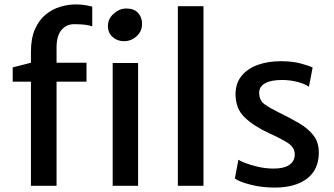

<svg xmlns="http://www.w3.org/2000/svg" viewBox="-20 -841 1511 869"><path d="M120 0V-471.5H37.5V-536L120 -557V-606Q120 -668 138.5 -709.5Q157 -751 187.2 -775.5Q217.5 -800 253.2 -810.5Q289 -821 323 -821Q347.5 -821 368.5 -817.2Q389.5 -813.5 397.5 -811V-722Q383 -726.5 365 -729Q347 -731.5 315 -731.5Q280.5 -731.5 258.2 -705.2Q236 -679 236 -626V-557H371.5V-471.5H236V0ZM490 0V-556H605V0ZM541 -654.5Q512 -654.5 490.2 -673Q468.5 -691.5 468.5 -723.5Q468.5 -756 494.8 -779.2Q521 -802.5 551.5 -802.5Q587 -802.5 605 -782.5Q623 -762.5 623 -733.5Q623 -699 598.2 -676.8Q573.5 -654.5 541 -654.5Z M785 0V-813H901V0Z M1043 -33 1059 -118Q1066.5 -112.5 1090.2 -103.2Q1114 -94 1147.2 -86.2Q1180.5 -78.5 1216 -78Q1264 -77.5 1289 -94.5Q1314 -111.5 1314 -142Q1314 -174.5 1281.2 -195Q1248.5 -215.5 1198 -238Q1130.5 -269 1088 -309Q1045.5 -349 1046 -417Q1047 -466.5 1074.8 -499.2Q1102.5 -532 1148.5 -548Q1194.5 -564 1251 -564Q1303.5 -564 1343 -553.2Q1382.5 -542.5 1395 -535L1378 -448Q1364.5 -459.5 1330 -469.2Q1295.5 -479 1257 -479Q1206 -479 1180 -464.2Q1154 -449.5 1153 -423Q1152.5 -386.5 1178.2 -368.5Q1204 -350.5 1240 -333Q1291.5 -308 1333 -283.8Q1374.5 -259.5 1398.8 -228.2Q1423 -197 1423 -151Q1423 -73 1369.5 -32.5Q1316 8 1223 8Q1165.5 8 1114.5 -5Q1063.5 -18 1043 -33Z"/></svg>

Font: Merriweather Sans
Style: Regular
Weight: 400
Designer: Eben Sorkin
Foundry: Eben Sorkin
Version: Version 1.008; ttfautohint (v1.7.19-72a1) -l 8 -r 50 -G 200 